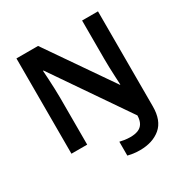

<svg xmlns="http://www.w3.org/2000/svg" viewBox="-203 -879 1202 1246"><g transform="rotate(-30 397.5 -255.5)"><path d="M489 203Q460 203 438 199.5Q416 196 400 192V88Q417 92 436.5 95Q456 98 479 98Q512 98 536 88.5Q560 79 573 57Q586 35 587 -1L205 -558H201Q203 -533 205 -496Q207 -459 208.5 -421Q210 -383 210 -353V0H92V-714H254L588 -230H591Q590 -256 588 -291Q586 -326 585 -363Q584 -400 584 -428V-714H703V-2Q703 104 644 153.5Q585 203 489 203Z"/></g></svg>

Font: Noto Sans Sora Sompeng SemiBold
Style: Regular
Weight: 600
Version: Version 2.101